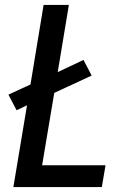

<svg xmlns="http://www.w3.org/2000/svg" viewBox="-20 -755 540 775"><path d="M34 0 89 -330 47 -310 14 -373 103 -414 156 -735H258L213 -464L317 -513L350 -450L199 -380L150 -88H406L391 0Z"/></svg>

Font: Iosevka SS04 Semibold
Style: Italic
Weight: 600
Italic angle: -9°
Monospace: yes
Designer: Belleve Invis
Foundry: Belleve Invis
Version: Version 19.0.0; ttfautohint (v1.8.4)